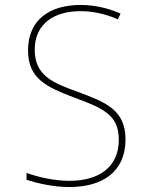

<svg xmlns="http://www.w3.org/2000/svg" viewBox="-20 -744 603 774"><path d="M260 10C395 10 486 -53 486 -182C486 -301 407 -332 290 -375C194 -410 120 -439 120 -543C120 -653 204 -699 304 -699C345 -699 397 -692 455 -666L466 -689C413 -713 357 -724 304 -724C184 -724 93 -667 93 -541C93 -426 169 -393 276 -352C392 -309 459 -283 459 -181C459 -68 376 -15 260 -15C202 -15 136 -29 87 -47V-19C132 -5 194 10 260 10Z"/></svg>

Font: Noto Sans Mono SemiCondensed Thin
Style: Regular
Weight: 100
Width: 4
Designer: Monotype Design Team
Foundry: Monotype Imaging Inc.
Version: Version 2.014